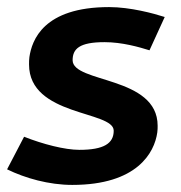

<svg xmlns="http://www.w3.org/2000/svg" viewBox="-42 -512 510 542"><path d="M182 -89C141 -89 79 -105 26 -126L-22 -34C29 -9 96 10 162 10C345 10 394 -81 402 -138C403 -145 403 -151 403 -157C403 -298 163 -277 163 -342C163 -374 182 -393 253 -393C303 -393 351 -379 380 -370L423 -464C392 -474 326 -492 266 -492C80 -492 48 -398 41 -351C40 -344 40 -337 40 -330C40 -183 279 -200 279 -143C279 -107 251 -89 182 -89Z"/></svg>

Font: Cantarell
Style: BoldOblique
Weight: 700
Italic angle: -8°
Designer: Dave Crossland
Version: Version 0.024